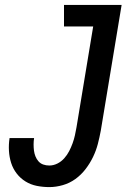

<svg xmlns="http://www.w3.org/2000/svg" viewBox="-20 -755 540 783"><path d="M181 8Q155 8 130 3Q105 -2 84 -15Q63 -28 48 -47.5Q33 -67 25.5 -90.5Q18 -114 16.5 -140Q15 -166 19 -192H119Q117 -179 117 -166Q117 -153 118.5 -141Q120 -129 124.5 -117.5Q129 -106 137 -97Q145 -88 156.5 -84Q168 -80 181 -80Q198 -80 214 -88Q230 -96 242 -109.5Q254 -123 262 -138.5Q270 -154 276 -170.5Q282 -187 285.5 -203Q289 -219 292 -236L360 -647H241V-735H476L391 -222Q386 -195 379 -168Q372 -141 359.5 -115Q347 -89 329 -65.5Q311 -42 287.5 -25Q264 -8 236 0Q208 8 181 8Z"/></svg>

Font: Iosevka SS04 Semibold
Style: Italic
Weight: 600
Italic angle: -9°
Monospace: yes
Designer: Belleve Invis
Foundry: Belleve Invis
Version: Version 19.0.0; ttfautohint (v1.8.4)